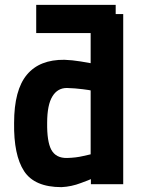

<svg xmlns="http://www.w3.org/2000/svg" viewBox="-20 -758 589 790"><path d="M129 -622H353V-498Q350 -499 313 -505Q276 -511 245 -512Q143 -513 91 -451Q38 -388 38 -252Q36 -120 79 -54Q122 12 233 12Q274 10 313 -5Q351 -19 354 -21V0H487V-700H456V-738H129ZM256 -108Q210 -107 191 -142Q173 -176 174 -252Q174 -327 196 -362Q217 -396 255 -396Q289 -395 320 -391Q351 -387 353 -386V-123Q351 -122 322 -116Q293 -109 256 -108Z"/></svg>

Font: RazerF5
Style: Bold
Weight: 700
Foundry: Razer Inc.
Version: Version 1.000;PS 001.001;hotconv 1.0.56